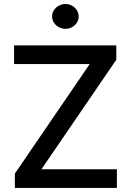

<svg xmlns="http://www.w3.org/2000/svg" viewBox="-20 -932 649 952"><path d="M53.7 -71.3 424.8 -614.3H49.8V-707H556.6V-635.7L185.5 -92.8H559.6V0H53.7ZM238.3 -850.6Q238.3 -867.2 247.3 -881.3Q256.3 -895.5 271.7 -903.8Q287.1 -912.1 304.7 -912.1Q322.3 -912.1 337.2 -903.8Q352.1 -895.5 361.1 -881.3Q370.1 -867.2 370.1 -850.6Q370.1 -834 361.1 -819.8Q352.1 -805.7 337.2 -797.4Q322.3 -789.1 304.7 -789.1Q287.1 -789.1 271.7 -797.4Q256.3 -805.7 247.3 -819.8Q238.3 -834 238.3 -850.6Z"/></svg>

Font: Pretendard Std Medium
Style: Regular
Weight: 500
Designer: Base glyphs from Inter by Rasmus Andersson; Hangeul glyphs from Noto Sans CJK(Source Han Sans) by Jang Soo-young and Kan
Foundry: Kil Hyung-jin
Version: Version 1.309